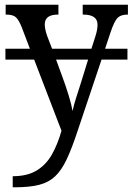

<svg xmlns="http://www.w3.org/2000/svg" viewBox="-20 -556 563 815"><path d="M34 192Q96 192 136 167.5Q176 143 200.5 99.5Q225 56 241 -1L125 -303H3V-349H107L72 -441Q59 -473 46.5 -483.5Q34 -494 7 -494H4V-536H228V-494H225Q170 -494 170 -452Q170 -433 180 -404L201 -349H368L385 -402Q394 -430 394 -451Q394 -494 334 -494H331V-536H523V-494H520Q493 -494 479 -480Q465 -466 449 -418L426 -349H521V-303H411L309 1Q285 74 263 120.5Q241 167 214 192.5Q187 218 146.5 228.5Q106 239 43 239H34ZM244 -232Q259 -192 271.5 -151Q284 -110 288 -85Q294 -113 304 -143.5Q314 -174 324 -206L354 -303H218Z"/></svg>

Font: Noto Serif SemiCondensed
Style: Regular
Weight: 400
Width: 4
Designer: Monotype Design Team
Foundry: Monotype Imaging Inc.
Version: Version 2.013